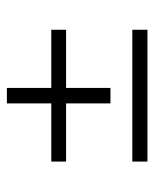

<svg xmlns="http://www.w3.org/2000/svg" viewBox="36 -618 458 571"><g transform="rotate(-90 265.5 -333.0)"><path d="M70 -366V-410H462V-366ZM243 -542H289V-234H243ZM70 -124V-169H462V-124Z"/></g></svg>

Font: Outfit Thin ExtraLight
Style: Regular
Weight: 250
Version: Version 1.100;gftools[0.9.27]